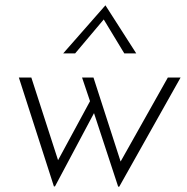

<svg xmlns="http://www.w3.org/2000/svg" viewBox="-20 -683 706 723"><path d="M425 20 334 -257 187 19H183L51 -391H98L206 -57L189 -62L319 -302L289 -391H332L438 -63L427 -62L612 -391H660L429 20ZM448 -482 365 -619 381 -622 263 -482H218L377 -663L493 -482Z"/></svg>

Font: Josefin Sans Thin Light
Style: Italic
Weight: 300
Italic angle: -7°
Version: Version 2.000